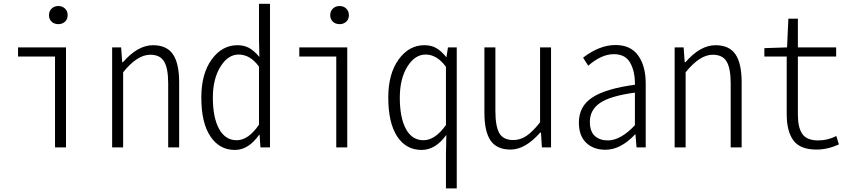

<svg xmlns="http://www.w3.org/2000/svg" viewBox="-20 -786 4540 1024"><path d="M273.4 0V-484.4H76.2V-533.2H332V0ZM326.7 -670.4Q312.5 -657.2 291 -657.2Q269.5 -657.2 255.4 -670.4Q241.2 -683.6 241.2 -705.1Q241.2 -726.6 255.4 -740.2Q269.5 -753.9 291 -753.9Q312.5 -753.9 326.7 -740.2Q340.8 -726.6 340.8 -705.1Q340.8 -683.6 326.7 -670.4Z M578.1 0V-533.2H626L631.8 -454.1H635.7Q714.8 -544.9 795.9 -544.9Q869.1 -544.9 902.3 -496.6Q935.5 -448.2 935.5 -346.7V0H877V-340.8Q877 -420.9 855.5 -457.5Q834 -494.1 781.2 -494.1Q711.9 -494.1 636.7 -400.4V0Z M1232.4 13.7Q1150.4 13.7 1102.1 -58.6Q1053.7 -130.9 1053.7 -265.6Q1053.7 -392.6 1108.9 -468.8Q1164.1 -544.9 1246.1 -544.9Q1281.2 -544.9 1307.6 -530.8Q1334 -516.6 1363.3 -482.4L1361.3 -580.1V-765.6H1419.9V0H1369.1L1364.3 -67.4H1362.3Q1305.7 13.7 1232.4 13.7ZM1242.2 -38.1Q1304.7 -38.1 1361.3 -121.1V-430.7Q1314.5 -495.1 1252.9 -495.1Q1195.3 -495.1 1155.3 -429.7Q1115.2 -364.3 1115.2 -265.6Q1115.2 -159.2 1148.4 -98.6Q1181.6 -38.1 1242.2 -38.1Z M1773.4 0V-484.4H1576.2V-533.2H1832V0ZM1826.7 -670.4Q1812.5 -657.2 1791 -657.2Q1769.5 -657.2 1755.4 -670.4Q1741.2 -683.6 1741.2 -705.1Q1741.2 -726.6 1755.4 -740.2Q1769.5 -753.9 1791 -753.9Q1812.5 -753.9 1826.7 -740.2Q1840.8 -726.6 1840.8 -705.1Q1840.8 -683.6 1826.7 -670.4Z M2358.4 218.8V38.1L2360.4 -66.4Q2302.7 13.7 2228.5 13.7Q2145.5 13.7 2098.1 -58.6Q2050.8 -130.9 2050.8 -265.6Q2050.8 -392.6 2106 -468.8Q2161.1 -544.9 2243.2 -544.9Q2278.3 -544.9 2304.7 -530.8Q2331.1 -516.6 2359.4 -482.4H2361.3L2369.1 -533.2H2416V218.8ZM2238.3 -38.1Q2300.8 -38.1 2358.4 -119.1V-429.7Q2310.5 -495.1 2250 -495.1Q2192.4 -495.1 2152.3 -430.2Q2112.3 -365.2 2112.3 -265.6Q2112.3 -158.2 2145 -98.1Q2177.7 -38.1 2238.3 -38.1Z M2703.1 11.7Q2629.9 11.7 2596.7 -36.1Q2563.5 -84 2563.5 -185.5V-533.2H2622.1V-194.3Q2622.1 -112.3 2643.1 -75.7Q2664.1 -39.1 2717.8 -39.1Q2754.9 -39.1 2788.1 -61.5Q2821.3 -84 2860.4 -133.8V-533.2H2918.9V0H2870.1L2865.2 -79.1H2861.3Q2781.2 11.7 2703.1 11.7Z M3209 12.7Q3145.5 12.7 3106.4 -24.4Q3067.4 -61.5 3067.4 -131.8Q3067.4 -219.7 3139.6 -266.6Q3211.9 -313.5 3366.2 -334Q3367.2 -404.3 3341.3 -450.7Q3315.4 -497.1 3253.9 -497.1Q3187.5 -497.1 3117.2 -435.5L3089.8 -478.5Q3177.7 -545.9 3262.7 -545.9Q3343.8 -545.9 3383.8 -489.7Q3423.8 -433.6 3423.8 -340.8V0H3375L3369.1 -69.3H3367.2Q3290 12.7 3209 12.7ZM3221.7 -37.1Q3290 -37.1 3366.2 -118.2V-292Q3235.4 -274.4 3180.7 -237.3Q3126 -200.2 3126 -136.7Q3126 -85 3152.3 -61Q3178.7 -37.1 3221.7 -37.1Z M3578.1 0V-533.2H3626L3631.8 -454.1H3635.7Q3714.8 -544.9 3795.9 -544.9Q3869.1 -544.9 3902.3 -496.6Q3935.5 -448.2 3935.5 -346.7V0H3877V-340.8Q3877 -420.9 3855.5 -457.5Q3834 -494.1 3781.2 -494.1Q3711.9 -494.1 3636.7 -400.4V0Z M4335 11.7Q4248 11.7 4211.9 -36.6Q4175.8 -85 4175.8 -176.8V-484.4H4056.6V-529.3L4177.7 -533.2L4184.6 -686.5H4235.4V-533.2H4439.5V-484.4H4235.4V-172.9Q4235.4 -105.5 4259.3 -71.3Q4283.2 -37.1 4343.8 -37.1Q4394.5 -37.1 4440.4 -60.5L4454.1 -15.6Q4393.6 11.7 4335 11.7Z"/></svg>

Font: GenEi Gothic M Light
Style: Regular
Weight: 300
Designer: o_tamon (Modified); [Source Han Sans]
Ryoko NISHIZUKA  (kana & ideographs); Paul D. Hunt (Latin, Greek & Cyrillic); Wenl
Version: Version 1.1a;Original Version 1.004